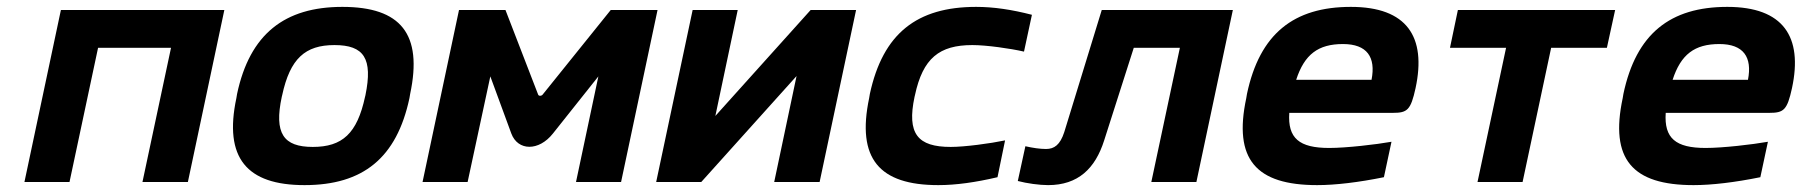

<svg xmlns="http://www.w3.org/2000/svg" viewBox="-20 -529 5237 558"><path d="M51 0H182L265 -390H477L394 0H526L632 -500H157Z M669 -256 667 -244C630 -70 697 9 865 9C1035 9 1133 -70 1170 -244L1172 -256C1209 -430 1145 -509 975 -509C807 -509 706 -430 669 -256ZM799 -248 800 -252C823 -359 867 -398 952 -398C1038 -398 1064 -359 1042 -252L1041 -248C1018 -141 975 -102 889 -102C804 -102 776 -141 799 -248Z M1314 -500 1208 0H1339L1405 -307L1466 -141C1485 -90 1546 -89 1587 -141L1719 -307L1654 0H1785L1891 -500H1755L1557 -254C1554 -250 1546 -249 1544 -254L1449 -500Z M1887 0H2018L2295 -308L2230 0H2362L2468 -500H2336L2059 -192L2124 -500H1993Z M2508 -256 2506 -244C2469 -68 2535 9 2707 9C2758 9 2815 1 2879 -14L2901 -121C2858 -112 2784 -102 2743 -102C2647 -102 2615 -140 2638 -248L2639 -252C2662 -360 2710 -398 2806 -398C2847 -398 2917 -388 2956 -379L2979 -486C2921 -501 2868 -509 2817 -509C2645 -509 2546 -432 2508 -256Z M3189 -121 3275 -390H3409L3326 0H3457L3563 -500H3182L3073 -145C3061 -108 3044 -96 3020 -96C3003 -96 2982 -99 2960 -104L2938 -3C2964 4 3001 9 3026 9C3113 9 3163 -39 3189 -121Z M4094 -273C4126 -422 4069 -509 3906 -509C3740 -509 3641 -431 3604 -256L3602 -244C3564 -66 3630 9 3808 9C3861 9 3928 1 4002 -14L4024 -117C3979 -109 3893 -99 3843 -99C3756 -99 3722 -127 3727 -201H4028C4070 -201 4080 -209 4094 -273ZM3747 -297C3771 -371 3811 -401 3883 -401C3953 -401 3979 -363 3966 -297Z M4274 0H4405L4488 -390H4650L4674 -500H4217L4194 -390H4357Z M5188 -273C5220 -422 5163 -509 5000 -509C4834 -509 4735 -431 4698 -256L4696 -244C4658 -66 4724 9 4902 9C4955 9 5022 1 5096 -14L5118 -117C5073 -109 4987 -99 4937 -99C4850 -99 4816 -127 4821 -201H5122C5164 -201 5174 -209 5188 -273ZM4841 -297C4865 -371 4905 -401 4977 -401C5047 -401 5073 -363 5060 -297Z"/></svg>

Font: LT Wave Text Bold Italic
Style: Regular
Weight: 700
Designer: Daniel Lyons
Version: Version 2.5 (Glyphs App)